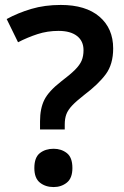

<svg xmlns="http://www.w3.org/2000/svg" viewBox="-20 -744 501 777"><path d="M142 -253Q142 -305 159.5 -340Q177 -375 227 -414Q264 -442 283.5 -461.5Q303 -481 310.5 -499Q318 -517 318 -541Q318 -578 291.5 -598.5Q265 -619 217 -619Q172 -619 132 -606Q92 -593 53 -573L7 -667Q53 -692 107 -708Q161 -724 226 -724Q327 -724 382.5 -676.5Q438 -629 438 -548Q438 -484 408 -443.5Q378 -403 321 -360Q289 -335 272 -317Q255 -299 248.5 -281.5Q242 -264 242 -240V-220H142ZM119 -64Q119 -107 141.5 -124.5Q164 -142 197 -142Q228 -142 250.5 -124.5Q273 -107 273 -64Q273 -23 250.5 -5Q228 13 197 13Q164 13 141.5 -5Q119 -23 119 -64Z"/></svg>

Font: Noto Sans Cherokee SemiBold
Style: Regular
Weight: 600
Designer: Monotype Design Team
Foundry: Monotype Imaging Inc.
Version: Version 2.001; ttfautohint (v1.8.4.7-5d5b)